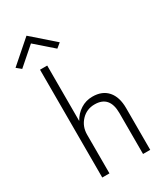

<svg xmlns="http://www.w3.org/2000/svg" viewBox="-290 -1105 1037 1203"><g transform="rotate(-30 228.5 -503.5)"><path d="M112 -951 -15 -840 -48 -867 112 -1007 272 -867 239 -840ZM374 -296Q374 -421 266 -421Q208 -421 169.5 -380Q131 -339 131 -280V0H79V-780H131V-379Q154 -421 192.5 -445.5Q231 -470 278 -470Q349 -470 387.5 -426Q426 -382 426 -302V0H374Z"/></g></svg>

Font: Renner* Light
Style: Light
Weight: 300
Version: Version 003.000 ; ttfautohint (v0.97) -l 8 -r 50 -G 200 -x 1